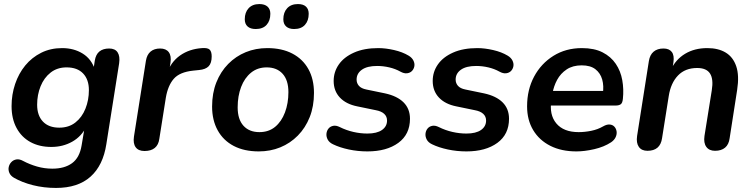

<svg xmlns="http://www.w3.org/2000/svg" viewBox="-20 -736 3707 946"><path d="M256 190Q196 190 142.5 176.5Q89 163 49 140Q32 130 26 115.5Q20 101 23 87Q26 73 36 62.5Q46 52 61 49.5Q76 47 94 57Q126 74 162.5 84.5Q199 95 238 95Q298 95 335 68Q372 41 382 -19L398 -114L406 -113Q382 -64 336 -38Q290 -12 233 -12Q174 -12 130 -36Q86 -60 61.5 -105.5Q37 -151 37 -213Q37 -270 54.5 -322Q72 -374 104.5 -413.5Q137 -453 183 -476Q229 -499 286 -499Q344 -499 387.5 -472Q431 -445 448 -392L436 -364L447 -437Q452 -468 470 -482.5Q488 -497 518 -497Q547 -497 559.5 -478Q572 -459 567 -424L504 -26Q488 79 426 134.5Q364 190 256 190ZM272 -107Q319 -107 351.5 -132.5Q384 -158 401 -200.5Q418 -243 418 -292Q418 -344 389.5 -374Q361 -404 308 -404Q262 -404 229.5 -378.5Q197 -353 180 -311Q163 -269 163 -220Q163 -167 191.5 -137Q220 -107 272 -107Z M692 8Q662 8 648.5 -10.5Q635 -29 640 -63L699 -437Q704 -467 722 -482Q740 -497 769 -497Q798 -497 811.5 -479Q825 -461 820 -427L811 -371H801Q821 -430 867 -462.5Q913 -495 976 -499Q1004 -501 1013.5 -491Q1023 -481 1023 -458Q1023 -425 1008 -409.5Q993 -394 961 -391L932 -388Q865 -381 836 -347.5Q807 -314 797 -254L765 -52Q761 -22 742.5 -7Q724 8 692 8Z M1255 10Q1183 10 1131.5 -17Q1080 -44 1052.5 -94Q1025 -144 1025 -211Q1025 -277 1046 -330Q1067 -383 1104.5 -421Q1142 -459 1191 -479Q1240 -499 1297 -499Q1369 -499 1420.5 -472Q1472 -445 1499.5 -395.5Q1527 -346 1527 -278Q1527 -212 1506 -159Q1485 -106 1447.5 -68Q1410 -30 1361 -10Q1312 10 1255 10ZM1258 -85Q1304 -85 1335.5 -111Q1367 -137 1384 -182Q1401 -227 1401 -282Q1401 -341 1372.5 -372.5Q1344 -404 1294 -404Q1249 -404 1217 -378Q1185 -352 1168 -307.5Q1151 -263 1151 -207Q1151 -148 1179.5 -116.5Q1208 -85 1258 -85ZM1429 -593Q1404 -593 1390 -605.5Q1376 -618 1376 -641Q1376 -675 1395 -695.5Q1414 -716 1448 -716Q1474 -716 1487.5 -703.5Q1501 -691 1501 -668Q1501 -634 1482.5 -613.5Q1464 -593 1429 -593ZM1240 -593Q1214 -593 1200 -605.5Q1186 -618 1186 -641Q1186 -675 1205 -695.5Q1224 -716 1258 -716Q1284 -716 1298 -703.5Q1312 -691 1312 -668Q1312 -634 1293.5 -613.5Q1275 -593 1240 -593Z M1790 10Q1743 10 1698.5 0.5Q1654 -9 1621 -25Q1602 -34 1594.5 -48.5Q1587 -63 1588.5 -77.5Q1590 -92 1598.5 -102.5Q1607 -113 1621.5 -116Q1636 -119 1654 -110Q1686 -94 1721 -86Q1756 -78 1790 -78Q1837 -78 1862 -95.5Q1887 -113 1887 -142Q1887 -162 1873 -175Q1859 -188 1832 -193L1740 -212Q1685 -223 1654.5 -255.5Q1624 -288 1624 -337Q1624 -382 1649.5 -418.5Q1675 -455 1724.5 -477Q1774 -499 1844 -499Q1880 -499 1921.5 -489.5Q1963 -480 1993 -462Q2010 -452 2017 -437.5Q2024 -423 2021.5 -409.5Q2019 -396 2010 -386.5Q2001 -377 1986 -375Q1971 -373 1953 -383Q1928 -397 1898 -404Q1868 -411 1838 -411Q1789 -411 1763 -392.5Q1737 -374 1737 -344Q1737 -326 1748.5 -313Q1760 -300 1785 -295L1877 -276Q1937 -263 1968.5 -231.5Q2000 -200 2000 -151Q2000 -74 1942.5 -32Q1885 10 1790 10Z M2278 10Q2231 10 2186.5 0.5Q2142 -9 2109 -25Q2090 -34 2082.5 -48.5Q2075 -63 2076.5 -77.5Q2078 -92 2086.5 -102.5Q2095 -113 2109.5 -116Q2124 -119 2142 -110Q2174 -94 2209 -86Q2244 -78 2278 -78Q2325 -78 2350 -95.5Q2375 -113 2375 -142Q2375 -162 2361 -175Q2347 -188 2320 -193L2228 -212Q2173 -223 2142.5 -255.5Q2112 -288 2112 -337Q2112 -382 2137.5 -418.5Q2163 -455 2212.5 -477Q2262 -499 2332 -499Q2368 -499 2409.5 -489.5Q2451 -480 2481 -462Q2498 -452 2505 -437.5Q2512 -423 2509.5 -409.5Q2507 -396 2498 -386.5Q2489 -377 2474 -375Q2459 -373 2441 -383Q2416 -397 2386 -404Q2356 -411 2326 -411Q2277 -411 2251 -392.5Q2225 -374 2225 -344Q2225 -326 2236.5 -313Q2248 -300 2273 -295L2365 -276Q2425 -263 2456.5 -231.5Q2488 -200 2488 -151Q2488 -74 2430.5 -32Q2373 10 2278 10Z M2820 10Q2746 10 2691.5 -17.5Q2637 -45 2607 -95Q2577 -145 2577 -212Q2577 -294 2611.5 -358.5Q2646 -423 2707 -461Q2768 -499 2847 -499Q2908 -499 2949 -478Q2990 -457 3014 -421.5Q3038 -386 3046 -341Q3054 -296 3049 -249Q3047 -228 3038 -222Q3029 -216 3013 -216H2677L2687 -288H2967L2950 -273Q2956 -313 2947 -344.5Q2938 -376 2913.5 -395Q2889 -414 2846 -414Q2802 -414 2772 -394Q2742 -374 2725 -342.5Q2708 -311 2702 -275L2697 -244Q2685 -171 2721 -128Q2757 -85 2831 -85Q2861 -85 2893 -91.5Q2925 -98 2951 -113Q2970 -124 2984.5 -122.5Q2999 -121 3007.5 -111.5Q3016 -102 3018 -88.5Q3020 -75 3013.5 -60.5Q3007 -46 2991 -35Q2956 -12 2908 -1Q2860 10 2820 10Z M3170 7Q3141 7 3127.5 -12.5Q3114 -32 3119 -66L3177 -435Q3182 -466 3200.5 -481.5Q3219 -497 3249 -497Q3277 -497 3290 -480Q3303 -463 3298 -429L3288 -365L3284 -390Q3309 -443 3355.5 -471Q3402 -499 3465 -499Q3519 -499 3555.5 -477Q3592 -455 3607.5 -409.5Q3623 -364 3612 -293L3575 -55Q3571 -24 3552.5 -8.5Q3534 7 3503 7Q3474 7 3460 -12.5Q3446 -32 3451 -66L3487 -291Q3496 -346 3478.5 -373.5Q3461 -401 3415 -401Q3356 -401 3320.5 -364Q3285 -327 3275 -263L3242 -55Q3233 7 3170 7Z"/></svg>

Font: Nunito ExtraLight
Style: Italic
Weight: 200
Italic angle: -9°
Designer: Vernon Adams
Foundry: Vernon Adams
Version: Version 3.602